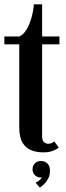

<svg xmlns="http://www.w3.org/2000/svg" viewBox="-20 -691 304 882"><path d="M178 9Q150.5 9 125.2 -0.2Q100 -9.5 84.2 -34.2Q68.5 -59 68.5 -106V-487.5H0V-523.5H68.5Q87 -531 101 -553.8Q115 -576.5 124 -607.5Q133 -638.5 135.5 -671H173.5V-523.5H253V-487.5H173.5V-65.5Q173.5 -44.5 182.8 -37.5Q192 -30.5 201 -30.5Q210.5 -30.5 218 -34Q225.5 -37.5 229 -42L250 -13Q238 -3.5 220.2 2.8Q202.5 9 178 9ZM163 171 143.5 148.5Q148.5 146.5 159.2 138.5Q170 130.5 172.5 123.5Q171.5 124.5 167 124.5Q151 124.5 140.2 113.5Q129.5 102.5 129.5 86.5Q129.5 70 140.5 59.2Q151.5 48.5 167.5 48.5Q185.5 48.5 197.5 59.8Q209.5 71 209.5 93Q209.5 113.5 201.5 129Q193.5 144.5 182.5 154.8Q171.5 165 163 171Z"/></svg>

Font: Imbue Thin 10pt SemiBold
Style: Regular
Weight: 600
Version: Version 1.102